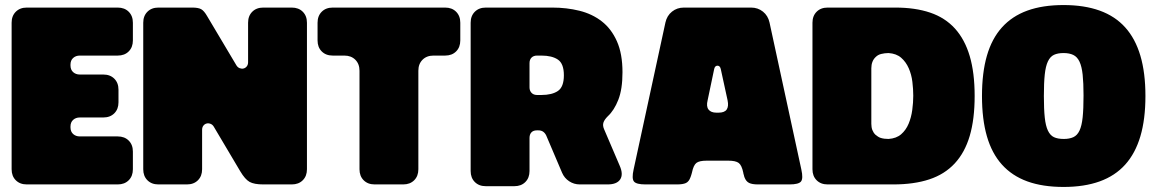

<svg xmlns="http://www.w3.org/2000/svg" viewBox="-20 -730 4568 760"><path d="M26 -640V-60Q26 -33 42.5 -16.5Q59 0 86 0H446Q473 0 489.5 -16.5Q506 -33 506 -60V-130Q506 -157 489.5 -173.5Q473 -190 446 -190H296Q280 -190 269.5 -199.5Q259 -209 259 -226V-229Q259 -246 269.5 -255.5Q280 -265 296 -265H389Q416 -265 432.5 -281.5Q449 -298 449 -325V-375Q449 -402 432.5 -418.5Q416 -435 389 -435H296Q280 -435 269.5 -444.5Q259 -454 259 -471V-474Q259 -491 269.5 -500.5Q280 -510 296 -510H446Q473 -510 489.5 -526.5Q506 -543 506 -570V-640Q506 -667 489.5 -683.5Q473 -700 446 -700H86Q59 -700 42.5 -683.5Q26 -667 26 -640Z M1022 -700Q995 -700 978.5 -683.5Q962 -667 962 -640V-484Q962 -474 957 -467.5Q952 -461 944.5 -459Q937 -457 929 -460Q921 -463 916 -471L800 -666Q788 -687 776.5 -693.5Q765 -700 741 -700H607Q580 -700 563.5 -683.5Q547 -667 547 -640V-60Q547 -33 563.5 -16.5Q580 0 607 0H720Q747 0 763.5 -16.5Q780 -33 780 -60V-216Q780 -226 785 -232.5Q790 -239 797.5 -241Q805 -243 813 -240Q821 -237 826 -229L931 -52Q950 -20 968 -10Q986 0 1022 0H1135Q1162 0 1178.5 -16.5Q1195 -33 1195 -60V-640Q1195 -667 1178.5 -683.5Q1162 -700 1135 -700Z M1576 0Q1603 0 1619.5 -16.5Q1636 -33 1636 -60V-450Q1636 -477 1652.5 -493.5Q1669 -510 1696 -510H1742Q1769 -510 1785.5 -526.5Q1802 -543 1802 -570V-640Q1802 -667 1785.5 -683.5Q1769 -700 1742 -700H1297Q1270 -700 1253.5 -683.5Q1237 -667 1237 -640V-570Q1237 -543 1253.5 -526.5Q1270 -510 1297 -510H1343Q1370 -510 1386.5 -493.5Q1403 -477 1403 -450V-60Q1403 -33 1419.5 -16.5Q1436 0 1463 0Z M2016 7Q2043 7 2059.5 -9.5Q2076 -26 2076 -53V-184Q2076 -198 2083.5 -206Q2091 -214 2105 -214H2111Q2122 -214 2129.5 -209Q2137 -204 2142 -194L2205 -46Q2214 -25 2233 -12.5Q2252 0 2275 0H2385Q2422 0 2435 -20Q2448 -40 2433 -74L2371 -219Q2365 -233 2368.5 -244.5Q2372 -256 2386 -270Q2411 -293 2427.5 -335Q2444 -377 2444 -444Q2444 -517 2422 -566.5Q2400 -616 2362 -645.5Q2324 -675 2273.5 -687.5Q2223 -700 2166 -700H1903Q1876 -700 1859.5 -683.5Q1843 -667 1843 -640V-53Q1843 -26 1859.5 -9.5Q1876 7 1903 7ZM2106 -354Q2092 -354 2084 -362.5Q2076 -371 2076 -384V-480Q2076 -494 2084 -502Q2092 -510 2106 -510H2123Q2165 -510 2188.5 -494Q2212 -478 2212 -432Q2212 -386 2188.5 -370Q2165 -354 2123 -354Z M2660 0Q2683 0 2695 -5.5Q2707 -11 2713 -28Q2714 -30 2714.5 -32Q2715 -34 2716 -36.5Q2717 -39 2717.5 -41.5Q2718 -44 2719 -47Q2725 -76 2736.5 -85Q2748 -94 2777 -94H2863Q2892 -94 2904 -85Q2916 -76 2922 -47Q2922 -44 2923 -41.5Q2924 -39 2924.5 -37Q2925 -35 2925.5 -32.5Q2926 -30 2927 -28Q2933 -12 2945 -6Q2957 0 2980 0H3105Q3141 0 3150.5 -11.5Q3160 -23 3152 -59L3026 -641Q3020 -668 3000 -684Q2980 -700 2953 -700H2687Q2660 -700 2640 -684Q2620 -668 2614 -641L2488 -59Q2480 -23 2489.5 -11.5Q2499 0 2535 0ZM2816 -284Q2794 -284 2784.5 -296.5Q2775 -309 2781 -333L2807 -457Q2810 -470 2820 -470Q2830 -470 2833 -457L2860 -333Q2865 -309 2856.5 -296.5Q2848 -284 2824 -284Z M3196 -640Q3196 -667 3212.5 -683.5Q3229 -700 3256 -700H3524Q3603 -700 3662 -680Q3721 -660 3760 -617Q3799 -574 3818.5 -508Q3838 -442 3838 -350Q3838 -258 3818.5 -192Q3799 -126 3759 -83Q3719 -40 3658.5 -20Q3598 0 3516 0H3256Q3229 0 3212.5 -16.5Q3196 -33 3196 -60ZM3429 -460V-240Q3429 -226 3433 -215.5Q3437 -205 3445 -197Q3450 -193 3455 -189.5Q3460 -186 3466.5 -184Q3473 -182 3480.5 -181Q3488 -180 3497 -180Q3528 -182 3547 -198.5Q3566 -215 3576.5 -240Q3587 -265 3591 -294.5Q3595 -324 3595 -351Q3595 -377 3591.5 -406Q3588 -435 3577 -460Q3566 -485 3547 -501.5Q3528 -518 3497 -520Q3489 -520 3482 -519Q3475 -518 3468.5 -516.5Q3462 -515 3456.5 -512Q3451 -509 3447 -505Q3438 -497 3433.5 -485.5Q3429 -474 3429 -460Z M4190 10Q4272 10 4333 -12Q4394 -34 4434 -78.5Q4474 -123 4494 -190.5Q4514 -258 4514 -350Q4514 -442 4494 -509.5Q4474 -577 4434 -621.5Q4394 -666 4333 -688Q4272 -710 4190 -710Q4107 -710 4046.5 -688Q3986 -666 3946 -621.5Q3906 -577 3886.5 -509.5Q3867 -442 3867 -350Q3867 -258 3886.5 -190.5Q3906 -123 3946 -78.5Q3986 -34 4046.5 -12Q4107 10 4190 10ZM4191 -180Q4167 -180 4152 -187Q4137 -194 4128 -213Q4119 -232 4115.5 -265Q4112 -298 4112 -350Q4112 -402 4115.5 -435Q4119 -468 4128 -487Q4137 -506 4152 -513Q4167 -520 4190 -520Q4213 -520 4228.5 -512.5Q4244 -505 4253 -486Q4262 -467 4265.5 -434.5Q4269 -402 4269 -352Q4269 -299 4265.5 -265.5Q4262 -232 4253 -213Q4244 -194 4228.5 -187Q4213 -180 4191 -180Z"/></svg>

Font: Bolota
Style: Bold
Weight: 240
Designer: Gabriel Pang
Version: Version 1.000